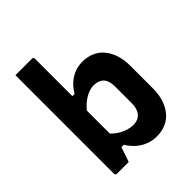

<svg xmlns="http://www.w3.org/2000/svg" viewBox="-209 -879 1018 1018"><g transform="rotate(-45 300.0 -370.0)"><path d="M175 0Q165 0 148 0Q131 0 114 0Q97 0 87 0Q84 0 81.5 -1.5Q79 -3 77.5 -5Q76 -7 76 -11Q76 -86 76 -160.5Q76 -235 76 -310Q76 -385 76 -460Q76 -535 76 -610Q76 -645 76 -680Q76 -715 76 -750Q92 -750 107 -750Q122 -750 138 -750Q154 -750 169 -750Q184 -750 200 -750Q204 -750 206 -748.5Q208 -747 209.5 -745Q211 -743 211 -739Q211 -659 211 -580Q211 -501 211 -422.5Q211 -344 211 -265Q211 -186 211 -106Q211 -106 207.5 -95Q204 -84 198.5 -68.5Q193 -53 188 -37Q183 -21 179 -10.5Q175 0 175 0ZM180 -83 196 -194Q226 -157 262.5 -139Q299 -121 331 -121Q356 -121 372.5 -131Q389 -141 398 -160.5Q407 -180 407 -208V-333Q407 -357 401.5 -373.5Q396 -390 386 -400Q377 -409 363 -414Q349 -419 331 -419Q310 -419 286.5 -409Q263 -399 240.5 -380Q218 -361 200 -334V-458H228Q244 -487 267 -507.5Q290 -528 317.5 -539Q345 -550 376 -550Q414 -550 444.5 -537Q475 -524 496.5 -498.5Q518 -473 530 -437Q542 -401 542 -355V-186Q542 -139 530 -103Q518 -67 496.5 -41.5Q475 -16 444.5 -3Q414 10 376 10Q345 10 316 -1Q287 -12 263.5 -32.5Q240 -53 221 -83Z"/></g></svg>

Font: RecMonoLinear Nerd Font Mono
Style: Bold
Weight: 700
Monospace: yes
Version: Version 1.085; ttfautohint (v1.8.4.7-5d5b);Nerd Fonts 3.2.1